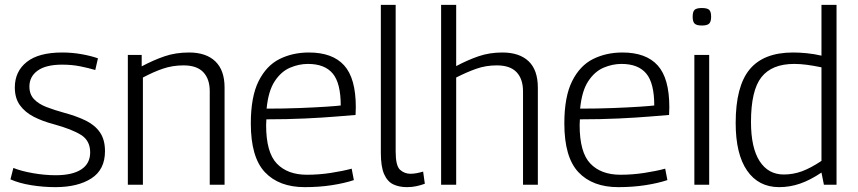

<svg xmlns="http://www.w3.org/2000/svg" viewBox="-20 -760 3529 790"><path d="M23 -22 35 -69Q67 -56 115.5 -47.5Q164 -39 209 -39Q278 -39 314.5 -63Q351 -87 351 -133Q351 -181 314 -204.5Q277 -228 201 -249Q155 -261 119 -279.5Q83 -298 62 -327Q41 -356 41 -400Q41 -466 90 -505Q139 -544 236 -544Q277 -544 316 -537Q355 -530 383 -520L372 -472Q345 -480 310.5 -487Q276 -494 236 -494Q169 -494 135 -469.5Q101 -445 101 -404Q101 -372 120 -352Q139 -332 171.5 -319.5Q204 -307 244 -296Q296 -282 333.5 -263.5Q371 -245 391.5 -215Q412 -185 412 -138Q412 -62 356 -26Q300 10 208 10Q158 10 108.5 2Q59 -6 23 -22Z M506 0V-534H563V-487Q612 -513 657.5 -528.5Q703 -544 758 -544Q828 -544 866 -507.5Q904 -471 904 -400V0H843V-385Q843 -435 816.5 -463Q790 -491 735 -491Q690 -491 650.5 -477.5Q611 -464 568 -441V0Z M1234 10Q1128 10 1070 -51.5Q1012 -113 1012 -252Q1012 -362 1044 -426Q1076 -490 1130 -517Q1184 -544 1251 -544Q1348 -544 1396 -491Q1444 -438 1444 -319Q1444 -313 1443.5 -303.5Q1443 -294 1443 -287Q1417 -285 1363.5 -280.5Q1310 -276 1236 -272.5Q1162 -269 1076 -269Q1075 -258 1075 -245Q1075 -133 1119 -87Q1163 -41 1243 -41Q1292 -41 1341 -48.5Q1390 -56 1427 -66L1436 -19Q1397 -6 1345 2Q1293 10 1234 10ZM1077 -313Q1149 -313 1213 -315.5Q1277 -318 1322 -321Q1367 -324 1382 -326Q1382 -418 1349 -457.5Q1316 -497 1247 -497Q1210 -497 1173.5 -481.5Q1137 -466 1110.5 -426Q1084 -386 1077 -313Z M1608 -740V-136Q1608 -78 1626 -61.5Q1644 -45 1669 -45Q1691 -45 1721 -54L1728 -4Q1712 2 1693.5 6Q1675 10 1655 10Q1622 10 1598 -1.5Q1574 -13 1560.5 -43.5Q1547 -74 1547 -131V-740Z M1795 0V-740H1857V-488Q1904 -513 1949 -528.5Q1994 -544 2047 -544Q2117 -544 2155 -508Q2193 -472 2193 -399V0H2132V-384Q2132 -435 2105.5 -463Q2079 -491 2024 -491Q1979 -491 1939.5 -477Q1900 -463 1857 -441V0Z M2524 10Q2418 10 2360 -51.5Q2302 -113 2302 -252Q2302 -362 2334 -426Q2366 -490 2420 -517Q2474 -544 2541 -544Q2638 -544 2686 -491Q2734 -438 2734 -319Q2734 -313 2733.5 -303.5Q2733 -294 2733 -287Q2707 -285 2653.5 -280.5Q2600 -276 2526 -272.5Q2452 -269 2366 -269Q2365 -258 2365 -245Q2365 -133 2409 -87Q2453 -41 2533 -41Q2582 -41 2631 -48.5Q2680 -56 2717 -66L2726 -19Q2687 -6 2635 2Q2583 10 2524 10ZM2367 -313Q2439 -313 2503 -315.5Q2567 -318 2612 -321Q2657 -324 2672 -326Q2672 -418 2639 -457.5Q2606 -497 2537 -497Q2500 -497 2463.5 -481.5Q2427 -466 2400.5 -426Q2374 -386 2367 -313Z M2868 -655Q2846 -655 2838 -663Q2830 -671 2830 -691Q2830 -712 2838 -719.5Q2846 -727 2868 -727Q2890 -727 2898 -719.5Q2906 -712 2906 -691Q2906 -671 2898 -663Q2890 -655 2868 -655ZM2837 0V-534H2898V0Z M3370 0 3360 -50Q3314 -19 3272 -4.5Q3230 10 3186 10Q3101 10 3054 -58Q3007 -126 3007 -254Q3007 -405 3064.5 -474.5Q3122 -544 3243 -544Q3270 -544 3300 -541Q3330 -538 3360 -531V-740H3422V0ZM3360 -98V-483Q3326 -490 3299 -493.5Q3272 -497 3248 -497Q3156 -497 3113 -442.5Q3070 -388 3070 -258Q3070 -152 3105.5 -97Q3141 -42 3205 -42Q3243 -42 3279 -55Q3315 -68 3360 -98Z"/></svg>

Font: Georama Light
Style: Regular
Weight: 300
Designer: Jean-Baptiste Levee
Foundry: Production Type
Version: Version 1.000